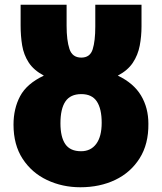

<svg xmlns="http://www.w3.org/2000/svg" viewBox="-20 -780 684 810"><path d="M319 10Q243 10 178.5 -20.5Q114 -51 75.5 -110Q37 -169 37 -254Q37 -322 65 -374.5Q93 -427 165 -461Q122 -484 101 -516.5Q80 -549 73.5 -588.5Q67 -628 67 -672V-760H261V-671Q261 -610 273 -573.5Q285 -537 323 -537Q360 -537 371 -572Q382 -607 382 -668V-760H577V-669Q577 -627 569.5 -587.5Q562 -548 540.5 -515.5Q519 -483 477 -461Q544 -429 575 -377Q606 -325 606 -258Q607 -172 569 -112Q531 -52 466 -21Q401 10 319 10ZM322 -142Q363 -142 386 -173Q409 -204 409 -262Q409 -321 388.5 -352Q368 -383 323 -383Q277 -383 256 -352Q235 -321 235 -260Q235 -202 255.5 -172Q276 -142 322 -142Z"/></svg>

Font: Noto Sans Black
Style: Regular
Weight: 900
Designer: Monotype Design Team
Foundry: Monotype Imaging Inc.
Version: Version 2.007